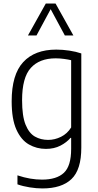

<svg xmlns="http://www.w3.org/2000/svg" viewBox="-20 -828 550 1078"><path d="M218 230Q185 230 147 224Q109 218 78 207V156.5Q115.5 169 149.8 174.8Q184 180.5 216 180.5Q298 180.5 338.8 142.2Q379.5 104 379.5 8V-54H376Q354.5 -28.5 319.2 -10.2Q284 8 237.5 8Q186 8 142.2 -17Q98.5 -42 72 -100.5Q45.5 -159 45.5 -259.5Q45.5 -409 110.2 -479.2Q175 -549.5 296 -549.5Q331.5 -549.5 369.5 -543.8Q407.5 -538 436.5 -528V1Q436.5 125 381.2 177.5Q326 230 218 230ZM250.5 -42.5Q287.5 -42.5 322.8 -60Q358 -77.5 379.5 -112.5V-490Q363 -494 339.5 -497.2Q316 -500.5 292.5 -500.5Q201.5 -500.5 152.8 -446.5Q104 -392.5 104 -265.5Q104 -176.5 123.5 -128.2Q143 -80 176 -61.2Q209 -42.5 250.5 -42.5ZM137 -629 237 -808H292L392 -629H344L264.5 -776.5L185 -629Z"/></svg>

Font: Encode Sans Semi Condensed Light
Style: Regular
Weight: 300
Width: 4
Designer: Multiple Designers
Foundry: Impallari Type
Version: Version 3.000; ttfautohint (v1.8.3) -l 8 -r 50 -G 200 -x 14 